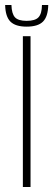

<svg xmlns="http://www.w3.org/2000/svg" viewBox="-32 -744 212 764"><path d="M59 0V-600H89.5V0ZM74 -638Q29.5 -638 9.5 -658Q-10.5 -678 -11.5 -724H13.5Q14.5 -689.5 27.5 -675.2Q40.5 -661 74 -661Q108 -661 121.2 -675.2Q134.5 -689.5 135 -724H160Q159 -678 139 -658Q119 -638 74 -638Z"/></svg>

Font: Big Shoulders Stencil Display ExtraLight
Style: Regular
Weight: 250
Designer: Patric King
Foundry: XO Type Co
Version: Version 2.001